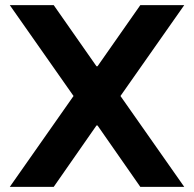

<svg xmlns="http://www.w3.org/2000/svg" viewBox="-20 -727 755 747"><path d="M266.1 -353.5 18.1 -707H189L357.4 -466.3L349.1 -469.2H365.7L357.4 -466.3L525.9 -707H696.8L448.7 -353.5L696.8 0H525.9L357.4 -241.7L367.2 -238.8H347.7L357.4 -241.7L189 0H18.1Z"/></svg>

Font: Wanted Sans Std Variable
Style: Regular
Weight: 400
Designer: Original Design by Kil Hyung-jin and Kang Hanbin, Wanted Lab, Inc;
Foundry: Wanted Lab, Inc.
Version: Version 1.003;Glyphs 3.2 (3227)